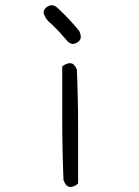

<svg xmlns="http://www.w3.org/2000/svg" viewBox="-20 -719 540 744"><path d="M277.8 -450.2Q272.9 -461.4 266.6 -467.8Q263.2 -471.2 259.3 -472.7Q255.4 -474.1 252.7 -474.1Q250 -474.1 248 -474.1Q246.1 -474.1 243.2 -473.1Q231 -469.7 221.2 -461.4V-250Q221.2 -135.7 226.1 -21Q231 -7.8 237.5 -1.2Q244.1 5.4 252.9 5.4Q262.2 5.4 275.4 -2Q279.3 -5.4 282.7 -8.3V-220.7Q282.7 -335.9 277.8 -450.2ZM180.7 -698.7Q169.4 -698.7 157.7 -689Q149.4 -681.2 148.9 -668.9Q156.2 -642.6 181.2 -624.5Q210 -596.7 236.3 -565.4Q246.6 -550.3 263.2 -548.3Q279.3 -552.7 286.1 -559.6Q293 -566.4 293 -576.2Q293 -585.9 287.6 -598.1Q250.5 -644 207 -684.6Q192.9 -698.7 180.7 -698.7Z"/></svg>

Font: NaikaiFont
Style: Light
Weight: 300
Version: Version 1.89